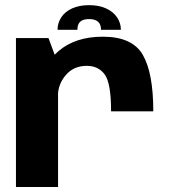

<svg xmlns="http://www.w3.org/2000/svg" viewBox="-20 -744 686 764"><path d="M422 -301H590Q590 -453.5 548.2 -525.8Q506.5 -598 389 -598Q280 -598 213 -540.8Q146 -483.5 146 -399.5L210.5 -361.5Q210.5 -408.5 241.8 -445.2Q273 -482 325.5 -482Q371.5 -482 396.8 -447.5Q422 -413 422 -301ZM43.5 0H211V-490L173 -592.5H43.5ZM335 -723.5Q295 -723.5 266.8 -710.5Q238.5 -697.5 223.8 -675Q209 -652.5 209 -625.5H288Q288 -639 292.5 -648.5Q297 -658 307.2 -663Q317.5 -668 335 -668Q350.5 -668 361 -663.2Q371.5 -658.5 376.8 -649Q382 -639.5 382 -625.5H461Q461 -652.5 445.8 -675Q430.5 -697.5 402 -710.5Q373.5 -723.5 335 -723.5Z"/></svg>

Font: Anybody Thin
Style: Bold
Weight: 700
Version: Version 1.113;gftools[0.9.25]